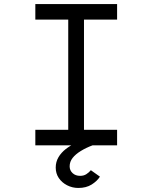

<svg xmlns="http://www.w3.org/2000/svg" viewBox="-20 -720 755 951"><path d="M155 0V-77H318V-623H155V-700H560V-623H396V-77H560V0ZM368 211Q338 211 312 197.5Q286 184 271 161.5Q256 139 256 110Q256 82 269.5 59Q283 36 305.5 18.5Q328 1 355 -12Q382 -25 407 -35L438 0Q406 12 380 28Q354 44 339.5 62.5Q325 81 325 104Q325 124 339.5 137.5Q354 151 377 151Q395 151 408 142.5Q421 134 430 123L475 155Q461 177 434 194Q407 211 368 211Z"/></svg>

Font: Lexend Peta Light
Style: Regular
Weight: 300
Version: Version 1.007